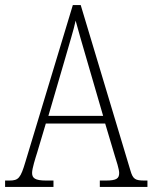

<svg xmlns="http://www.w3.org/2000/svg" viewBox="-22 -734 599 754"><path d="M-2 0H188V-25H159C115 -25 104 -35 104 -55C104 -72 117 -113 124 -135L158 -249H391L428 -125C435 -103 446 -69 446 -55C446 -34 437 -25 394 -25H370V0H557V-25H546C509 -25 500 -30 490 -65L295 -714H264L78 -99C59 -35 51 -25 15 -25H-2ZM168 -279 234 -505C249 -559 268 -618 275 -653C285 -616 301 -560 321 -492L383 -279Z"/></svg>

Font: Noto Serif Hebrew Condensed ExtraLight
Style: Regular
Weight: 200
Width: 3
Designer: Monotype Design Team
Foundry: Monotype Imaging Inc.
Version: Version 2.004